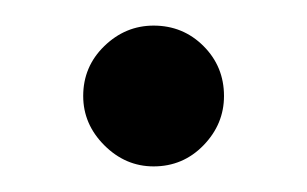

<svg xmlns="http://www.w3.org/2000/svg" viewBox="-20 -280 240 150"><path d="M45 -205Q45 -228 61.5 -244Q78 -260 100 -260Q123 -260 139 -244Q155 -228 155 -205Q155 -183 139 -166.5Q123 -150 100 -150Q78 -150 61.5 -166.5Q45 -183 45 -205Z"/></svg>

Font: EB Garamond
Style: Regular
Weight: 400
Designer: Georg Duffner and Octavio Pardo
Foundry: Georg Duffner
Version: Version 1.000; ttfautohint (v1.6)